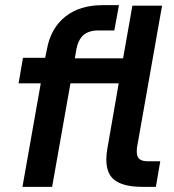

<svg xmlns="http://www.w3.org/2000/svg" viewBox="-20 -724 676 744"><path d="M510 -136Q510 -116 520.5 -107.5Q531 -99 554 -99H601L584 0H530Q462 0 427 -24Q392 -48 392 -106Q392 -127 396 -148L440 -401H253L182 0H67L138 -401H52L69 -500H155L162 -534Q177 -615 233 -659.5Q289 -704 377 -704H441L423 -606H361Q324 -606 303.5 -588Q283 -570 276 -533L270 -498H457L493 -702H608L511 -153Q510 -147 510 -136Z"/></svg>

Font: Bai Jamjuree SemiBold
Style: Italic
Weight: 600
Italic angle: -10°
Version: Version 1.000; ttfautohint (v1.6)